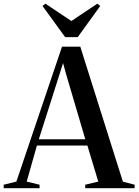

<svg xmlns="http://www.w3.org/2000/svg" viewBox="-52 -994 732 1014"><path d="M34.5 -35 275.5 -747.5H372L597 -34.5L659 -18.5V0H398V-18.5L467 -35L409.5 -225.5H143L89 -35L157 -18.5V0H-32.5V-18.5ZM398.5 -258.5 298.5 -597.5 281 -661 261 -597.5 153 -258.5ZM292 -798 172.5 -962.5 188 -974.5 325 -883 462 -974.5 477.5 -962.5 358.5 -798Z"/></svg>

Font: Merriweather 144pt Medium
Style: Regular
Weight: 500
Version: Version 2.100